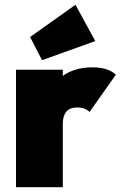

<svg xmlns="http://www.w3.org/2000/svg" viewBox="-20 -784 505 804"><path d="M47 0V-492H243V0ZM243 -266 152 -347Q190 -427 240.5 -464.5Q291 -502 367 -502Q401 -502 425.5 -494Q450 -486 465 -471L355 -315Q348 -323 334.5 -328.5Q321 -334 303 -334Q273 -334 258 -316.5Q243 -299 243 -266ZM156 -532 106 -629 296 -764 379 -612Z"/></svg>

Font: Outfit Thin Black
Style: Regular
Weight: 900
Version: Version 1.100;gftools[0.9.27]